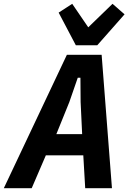

<svg xmlns="http://www.w3.org/2000/svg" viewBox="-60 -985 672 1005"><path d="M386 0 376 -172H180L106 0H-40L290 -698H472L526 0ZM362 -451 361 -578H347L303 -451L235 -283H370ZM337 -748 247 -919 318 -965 402 -842 529 -965 592 -910 449 -748Z"/></svg>

Font: IBM Plex Sans Cond
Style: Bold Italic
Weight: 700
Width: 3
Italic angle: -11°
Designer: Mike Abbink, Paul van der Laan, Pieter van Rosmalen
Foundry: Bold Monday
Version: Version 1.3